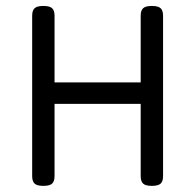

<svg xmlns="http://www.w3.org/2000/svg" viewBox="-20 -604 640 629"><path d="M477.1 -584.5Q457 -584.5 449 -577.1Q440.9 -569.8 440.9 -552.7V-26.9Q440.9 -9.8 449 -2.4Q457 4.9 477.1 4.9H478Q498 4.9 506.1 -2.4Q514.2 -9.8 514.2 -26.9V-552.7Q514.2 -569.8 506.1 -577.1Q498 -584.5 478 -584.5ZM121.6 -584.5Q101.6 -584.5 93.5 -577.1Q85.4 -569.8 85.4 -552.7V-26.9Q85.4 -9.8 93.5 -2.4Q101.6 4.9 121.6 4.9H122.6Q142.6 4.9 150.6 -2.4Q158.7 -9.8 158.7 -26.9V-552.7Q158.7 -569.8 150.6 -577.1Q142.6 -584.5 122.6 -584.5ZM126.5 -334V-263.7H473.1V-334Z"/></svg>

Font: Courier Prime Code
Style: Regular
Weight: 400
Designer: Alan Dague-Greene
Foundry: Quote-Unquote Apps
Version: Version 3.18